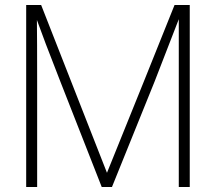

<svg xmlns="http://www.w3.org/2000/svg" viewBox="-20 -750 866 770"><path d="M741 -730V0H697V-423Q697 -449 697 -500.5Q697 -552 697 -594.5Q697 -637 697 -673Q678 -623 600 -423L429 0H388L222 -423Q153 -599 128 -670Q129 -590 129 -423V0H85V-730H145Q271 -408 409 -57Q461 -185 557 -423.5Q653 -662 680 -730Z"/></svg>

Font: Nacelle UltraLight
Style: Regular
Weight: 200
Designer: Sora Sagano
Foundry: Sora Sagano
Version: Version 1.000;FEAKit 1.0